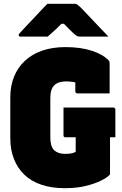

<svg xmlns="http://www.w3.org/2000/svg" viewBox="-20 -967 640 1007"><path d="M313 -403H574Q578 -403 580 -401.5Q582 -400 583.5 -398Q585 -396 585 -392V-247H324Q321 -247 319 -247.5Q317 -248 315.5 -249.5Q314 -251 313.5 -253Q313 -255 313 -258Q313 -294 313 -330.5Q313 -367 313 -403ZM324 -720Q364 -720 399 -715Q434 -710 462.5 -700.5Q491 -691 513 -678.5Q535 -666 549 -651Q553 -647 554 -644Q555 -641 555 -635Q555 -610 555 -582.5Q555 -555 555 -528.5Q555 -502 555 -477Q513 -477 470.5 -477Q428 -477 386 -477Q381 -477 378 -480Q375 -483 375 -488Q375 -499 375 -511Q375 -523 375 -535.5Q375 -548 375 -563L404 -525Q380 -535 362 -537.5Q344 -540 326 -540Q306 -540 290.5 -535Q275 -530 264.5 -519.5Q254 -509 249 -492.5Q244 -476 244 -453V-245Q244 -222 249 -205.5Q254 -189 264 -179Q274 -170 288 -165Q302 -160 321 -160Q341 -160 353.5 -162.5Q366 -165 371.5 -168Q377 -171 377 -171Q377 -198 377 -224Q377 -250 377 -275.5Q377 -301 377 -326H562L557 -306Q557 -247 557 -183Q557 -119 557 -57Q557 -55 556.5 -53Q556 -51 554 -49Q541 -35 508.5 -19Q476 -3 428.5 8.5Q381 20 319 20Q251 20 197.5 2Q144 -16 108 -50.5Q72 -85 53 -133.5Q34 -182 34 -242V-455Q34 -516 53.5 -564.5Q73 -613 110.5 -648Q148 -683 201.5 -701.5Q255 -720 324 -720ZM229 -947Q247 -947 273.5 -947Q300 -947 326.5 -947Q353 -947 372 -947Q380 -947 385 -943.5Q390 -940 403 -928Q410 -921 426.5 -903.5Q443 -886 464.5 -863.5Q486 -841 508 -817.5Q530 -794 549 -775Q514 -775 476 -775Q438 -775 403 -775Q392 -775 387 -777Q382 -779 375 -784Q364 -793 345.5 -811.5Q327 -830 293 -865L344 -842Q327 -842 309.5 -842Q292 -842 274 -842L324 -865Q292 -831 270.5 -811Q249 -791 230 -775H89Q85 -775 82.5 -776Q80 -777 79 -779Q78 -781 78 -783Q78 -787 81.5 -791Q85 -795 97 -808Q109 -821 126.5 -839.5Q144 -858 163.5 -878.5Q183 -899 200 -917.5Q217 -936 229 -947Z"/></svg>

Font: Recursive Monospace Black
Style: Regular
Weight: 900
Version: Version 1.047